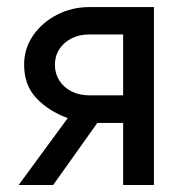

<svg xmlns="http://www.w3.org/2000/svg" viewBox="-20 -528 528 548"><path d="M419.4 0H331.5V-177.2H257.8L131.8 0H33.2L173.3 -190.9Q118.7 -210.9 83.7 -248Q48.8 -285.2 48.8 -343.3Q48.8 -389.6 74.5 -426.8Q100.1 -463.9 142.6 -485.8Q185.1 -507.8 234.9 -507.8H419.4ZM331.5 -429.7H234.9Q206.5 -429.7 184.3 -418.5Q162.1 -407.2 149.4 -387.7Q136.7 -368.2 136.7 -342.8Q136.7 -317.9 149.4 -298.1Q162.1 -278.3 184.3 -267.1Q206.5 -255.9 234.9 -255.9H331.5Z"/></svg>

Font: Giphurs SC
Style: Regular
Weight: 400
Version: Version 0.920